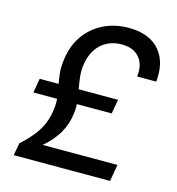

<svg xmlns="http://www.w3.org/2000/svg" viewBox="-106 -804 825 895"><g transform="rotate(15 306.5 -356.0)"><path d="M41 0 52 -60Q84 -89 108 -118Q132 -147 147 -180.5Q162 -214 167 -257Q171 -286 167.5 -313Q164 -340 158.5 -367.5Q153 -395 150 -425Q147 -455 152 -490Q160 -557 194.5 -607Q229 -657 284 -684.5Q339 -712 406 -712Q459 -712 496.5 -696.5Q534 -681 557.5 -652.5Q581 -624 590 -586Q599 -548 594 -503H502Q507 -540 496 -568.5Q485 -597 459.5 -613Q434 -629 394 -629Q356 -629 324.5 -613Q293 -597 272.5 -565.5Q252 -534 246 -489Q242 -460 245.5 -431.5Q249 -403 254 -375Q259 -347 262.5 -318.5Q266 -290 262 -260Q256 -208 230 -163.5Q204 -119 159 -81H520L506 0ZM54 -306 66 -375H444L432 -306Z"/></g></svg>

Font: DM Sans 11pt Medium
Style: Italic
Weight: 500
Italic angle: -10°
Version: Version 4.004;gftools[0.9.30]